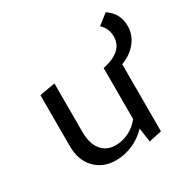

<svg xmlns="http://www.w3.org/2000/svg" viewBox="-137 -708 832 843"><g transform="rotate(-30 279.0 -287.0)"><path d="M453 -347V-7L388 7L378 -64Q345 -30 304 -12.5Q263 5 219 5Q155 5 114.5 -37Q74 -79 74 -150V-409L153 -423V-177Q153 -118 179 -85.5Q205 -53 252 -53Q285 -53 317.5 -68.5Q350 -84 374 -115V-373Q482 -396 482 -471Q482 -492 474 -510Q466 -528 452 -540L504 -581Q558 -546 558 -481Q558 -436 529.5 -400.5Q501 -365 453 -347Z"/></g></svg>

Font: Ysabeau SC Medium
Style: Regular
Weight: 500
Designer: Christian Thalmann (Catharsis Fonts)
Version: Version 0.003